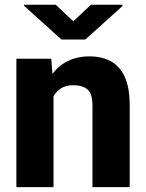

<svg xmlns="http://www.w3.org/2000/svg" viewBox="-20 -770 602 790"><path d="M280.8 -419.4Q252 -419.4 232.2 -407.2Q212.4 -395 200.2 -374V0H47.4V-528.3H190.9L195.8 -466.3Q252 -538.1 347.2 -538.1Q397 -538.1 434.3 -518.8Q471.7 -499.5 492.7 -455.1Q513.7 -410.6 513.7 -335V0H360.4V-335.4Q360.4 -385.3 339.6 -402.3Q318.8 -419.4 280.8 -419.4ZM209.5 -750.5 281.7 -682.1 354 -750.5H483.9V-745.1L331.1 -607.4H232.9L79.1 -746.1V-750.5Z"/></svg>

Font: Vazirmatn UI ExtraBold
Style: Regular
Weight: 800
Designer: Saber Rastikerdar
Foundry: Saber Rastikerdar
Version: Version 33.003